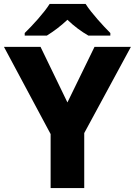

<svg xmlns="http://www.w3.org/2000/svg" viewBox="-20 -951 682 971"><path d="M413 -931H231C202 -885 143 -821 105 -784V-771H217C252 -793 286 -818 321 -851C355 -818 392 -791 427 -771H538V-784C503 -819 442 -885 413 -931ZM321 -433 185 -714H0L236 -273V0H406V-278L642 -714H458Z"/></svg>

Font: Noto Sans Bengali UI ExtraBold
Style: Regular
Weight: 800
Designer: Jelle Bosma - Monotype Design Team
Foundry: Monotype Imaging Inc.
Version: Version 2.003